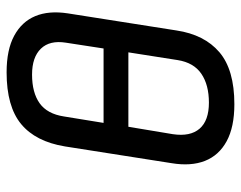

<svg xmlns="http://www.w3.org/2000/svg" viewBox="-96 -640 747 596"><g transform="rotate(-90 278.0 -341.5)"><path d="M253 12Q182 12 138 -12Q94 -36 77 -79.5Q60 -123 70 -183L122 -514Q137 -605 191.5 -650Q246 -695 352 -695Q422 -695 465.5 -671.5Q509 -648 526.5 -606Q544 -564 535 -505L482 -168Q469 -81 414.5 -34.5Q360 12 253 12ZM258 -67Q313 -67 347.5 -90.5Q382 -114 390 -164L414 -317H183L160 -179Q152 -125 177 -96Q202 -67 258 -67ZM195 -394H426L444 -511Q452 -561 425.5 -588.5Q399 -616 345 -616Q289 -616 256 -592.5Q223 -569 215 -517Z"/></g></svg>

Font: Sofia Sans Medium
Style: Italic
Weight: 500
Italic angle: -9°
Version: Version 4.101